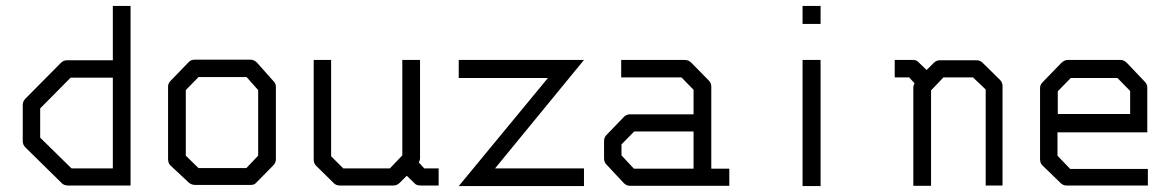

<svg xmlns="http://www.w3.org/2000/svg" viewBox="-20 -679 3976 650"><path d="M422 -51H210Q197 -51 189 -59L66 -180Q57 -189 57 -201V-324Q57 -336 66 -345L186 -466Q195 -475 206 -475H362V-659H422ZM362 -109V-416H219L116 -312V-213L222 -109Z M609 -374V-152L652 -110H814L854 -152V-374L815 -418H652ZM559 -407 620 -470Q627 -477 640 -477H828Q840 -477 850 -467L906 -404Q914 -396 914 -385V-140Q914 -128 905 -119L847 -60Q841 -53 829.5 -53H826H640Q629.5 -53 620 -60L558 -118Q549 -126 549 -140V-387Q549 -397 559 -407Z M1357 -84 1333 -60Q1324 -51 1312 -51H1130Q1118 -51 1110 -59L1051 -117Q1042 -126 1042 -138V-476H1101V-150L1142 -109H1300L1342 -153V-476H1402V-141Q1402 -139 1398 -129L1416 -109H1465V-51H1404Q1389 -51 1383 -59Z M1533 -476H1957L1656 -109H1957V-49H1533L1835 -415H1533Z M2328 -108V-234H2127L2084 -190V-153L2126 -108ZM2388 -108H2449V-50H2113Q2101 -50 2092 -59L2034 -121Q2025 -130 2025 -142V-202Q2025 -214 2034 -223L2093 -284Q2101 -292 2114 -292H2328V-375L2287 -417H2083V-476H2299Q2311 -476 2320 -467L2379 -407Q2388 -398 2388 -387Z M2697 -659H2758V-598H2697ZM2697 -476H2758V-49H2697Z M3117 -442 3141 -466Q3150 -475 3162 -475H3286Q3298 -475 3306 -467L3365 -409Q3374 -400 3374 -388V-51H3317V-376L3274 -417H3174L3132 -373V-50H3072V-385Q3072 -387 3076 -397L3058 -417H3009V-476H3072Q3084 -476 3091 -467Z M3560 -231V-152L3603 -107H3866V-51H3591Q3579 -51 3571 -59L3509 -119Q3501 -127 3501 -140V-382Q3501 -392 3511 -402L3572 -465Q3583 -476 3594 -476H3775Q3785 -476 3796 -465L3855 -403Q3864 -394 3864 -383V-231ZM3561 -293H3806V-371L3763 -415H3605L3561 -370Z"/></svg>

Font: IBM 3270 Semi-Condensed
Style: Condensed
Weight: 400
Monospace: yes
Version: Version 2.3.1